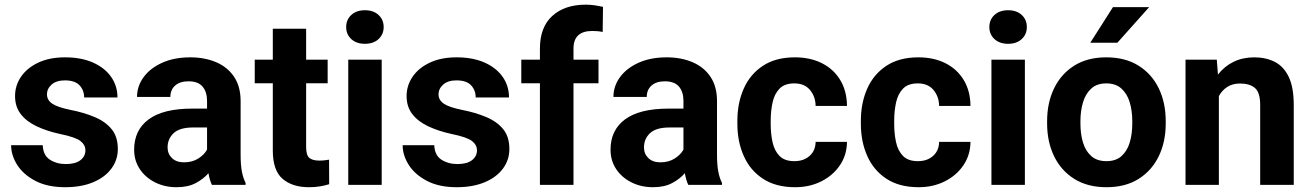

<svg xmlns="http://www.w3.org/2000/svg" viewBox="-20 -780 5530 810"><path d="M340.3 -146Q340.3 -168.9 319.1 -185.3Q297.9 -201.7 231 -215.3Q177.2 -227.1 134.8 -247.1Q92.3 -267.1 67.9 -298.3Q43.5 -329.6 43.5 -375Q43.5 -418.9 68.6 -456.1Q93.8 -493.2 141.1 -515.6Q188.5 -538.1 254.4 -538.1Q322.8 -538.1 372.3 -516.1Q421.9 -494.1 448.7 -455.8Q475.6 -417.5 475.6 -368.7H335Q335 -399.4 315.4 -420.2Q295.9 -440.9 253.9 -440.9Q218.3 -440.9 198.2 -423.6Q178.2 -406.2 178.2 -381.8Q178.2 -357.9 200.2 -342.8Q222.2 -327.6 277.3 -316.4Q334.5 -305.2 379.6 -286.1Q424.8 -267.1 450.9 -235.1Q477.1 -203.1 477.1 -151.4Q477.1 -105 449.7 -68.4Q422.4 -31.7 372.6 -11Q322.8 9.8 254.9 9.8Q180.7 9.8 129.9 -16.6Q79.1 -43 53 -83.7Q26.9 -124.5 26.9 -167.5H160.2Q162.1 -124.5 190.7 -106.2Q219.2 -87.9 257.8 -87.9Q298.3 -87.9 319.3 -104.2Q340.3 -120.6 340.3 -146Z M874 0Q864.7 -19 859.4 -49.3Q838.4 -24.9 805.7 -7.6Q772.9 9.8 725.1 9.8Q674.8 9.8 634 -10.7Q593.3 -31.2 569.6 -66.9Q545.9 -102.5 545.9 -148.4Q545.9 -231.4 607.4 -276.6Q668.9 -321.8 790.5 -321.8H853.5V-354.5Q853.5 -392.1 834.7 -414.6Q815.9 -437 774.9 -437Q739.3 -437 719 -419.2Q698.7 -401.4 698.7 -371.1H558.1Q558.1 -416.5 585.7 -454.3Q613.3 -492.2 663.8 -515.1Q714.4 -538.1 782.7 -538.1Q843.8 -538.1 891.8 -517.6Q939.9 -497.1 967.5 -456.1Q995.1 -415 995.1 -353.5V-127.4Q995.1 -84 1000.5 -56.2Q1005.9 -28.3 1016.1 -8.3V0ZM755.9 -95.2Q792 -95.2 817.4 -111.8Q842.8 -128.4 853.5 -148.9V-242.2H794.4Q738.3 -242.2 712.6 -218.3Q687 -194.3 687 -158.2Q687 -130.9 705.6 -113Q724.1 -95.2 755.9 -95.2Z M1362.3 -528.3V-428.7H1271.5V-159.2Q1271.5 -125 1285.2 -113.8Q1298.8 -102.5 1326.7 -102.5Q1339.8 -102.5 1350.1 -103.8Q1360.4 -105 1368.2 -106.4L1368.7 -2.9Q1350.6 2.9 1329.6 6.3Q1308.6 9.8 1283.2 9.8Q1213.4 9.8 1172.1 -25.6Q1130.9 -61 1130.9 -145V-428.7H1054.7V-528.3H1130.9V-658.7H1271.5V-528.3Z M1440.4 -666Q1440.4 -696.8 1461.9 -716.8Q1483.4 -736.8 1519.5 -736.8Q1555.7 -736.8 1577.1 -716.8Q1598.6 -696.8 1598.6 -666Q1598.6 -635.3 1577.1 -615.2Q1555.7 -595.2 1519.5 -595.2Q1483.4 -595.2 1461.9 -615.2Q1440.4 -635.3 1440.4 -666ZM1590.3 -528.3V0H1449.2V-528.3Z M1992.2 -146Q1992.2 -168.9 1970.9 -185.3Q1949.7 -201.7 1882.8 -215.3Q1829.1 -227.1 1786.6 -247.1Q1744.1 -267.1 1719.7 -298.3Q1695.3 -329.6 1695.3 -375Q1695.3 -418.9 1720.5 -456.1Q1745.6 -493.2 1793 -515.6Q1840.3 -538.1 1906.2 -538.1Q1974.6 -538.1 2024.2 -516.1Q2073.7 -494.1 2100.6 -455.8Q2127.4 -417.5 2127.4 -368.7H1986.8Q1986.8 -399.4 1967.3 -420.2Q1947.8 -440.9 1905.8 -440.9Q1870.1 -440.9 1850.1 -423.6Q1830.1 -406.2 1830.1 -381.8Q1830.1 -357.9 1852.1 -342.8Q1874 -327.6 1929.2 -316.4Q1986.3 -305.2 2031.5 -286.1Q2076.7 -267.1 2102.8 -235.1Q2128.9 -203.1 2128.9 -151.4Q2128.9 -105 2101.6 -68.4Q2074.2 -31.7 2024.4 -11Q1974.6 9.8 1906.7 9.8Q1832.5 9.8 1781.7 -16.6Q1731 -43 1704.8 -83.7Q1678.7 -124.5 1678.7 -167.5H1812Q1814 -124.5 1842.5 -106.2Q1871.1 -87.9 1909.7 -87.9Q1950.2 -87.9 1971.2 -104.2Q1992.2 -120.6 1992.2 -146Z M2399.4 0H2257.8V-428.7H2179.2V-528.3H2257.8V-575.2Q2257.8 -665.5 2310.1 -712.9Q2362.3 -760.3 2451.2 -760.3Q2470.7 -760.3 2488.8 -757.6Q2506.8 -754.9 2523.9 -751L2522.5 -645Q2504.4 -649.4 2479 -649.4Q2399.4 -649.4 2399.4 -575.2V-528.3H2504.9V-428.7H2399.4Z M2883.8 0Q2874.5 -19 2869.1 -49.3Q2848.1 -24.9 2815.4 -7.6Q2782.7 9.8 2734.9 9.8Q2684.6 9.8 2643.8 -10.7Q2603 -31.2 2579.3 -66.9Q2555.7 -102.5 2555.7 -148.4Q2555.7 -231.4 2617.2 -276.6Q2678.7 -321.8 2800.3 -321.8H2863.3V-354.5Q2863.3 -392.1 2844.5 -414.6Q2825.7 -437 2784.7 -437Q2749 -437 2728.8 -419.2Q2708.5 -401.4 2708.5 -371.1H2567.9Q2567.9 -416.5 2595.5 -454.3Q2623 -492.2 2673.6 -515.1Q2724.1 -538.1 2792.5 -538.1Q2853.5 -538.1 2901.6 -517.6Q2949.7 -497.1 2977.3 -456.1Q3004.9 -415 3004.9 -353.5V-127.4Q3004.9 -84 3010.3 -56.2Q3015.6 -28.3 3025.9 -8.3V0ZM2765.6 -95.2Q2801.8 -95.2 2827.1 -111.8Q2852.5 -128.4 2863.3 -148.9V-242.2H2804.2Q2748 -242.2 2722.4 -218.3Q2696.8 -194.3 2696.8 -158.2Q2696.8 -130.9 2715.3 -113Q2733.9 -95.2 2765.6 -95.2Z M3331.5 -100.1Q3370.6 -100.1 3395.5 -122.3Q3420.4 -144.5 3420.9 -181.6H3553.2Q3552.7 -126 3523.4 -82.8Q3494.1 -39.6 3444.8 -14.9Q3395.5 9.8 3334.5 9.8Q3252.9 9.8 3198.7 -25.9Q3144.5 -61.5 3117.7 -122.1Q3090.8 -182.6 3090.8 -256.8V-271Q3090.8 -345.7 3117.7 -406.2Q3144.5 -466.8 3198.5 -502.4Q3252.4 -538.1 3333.5 -538.1Q3398.4 -538.1 3447.8 -513.2Q3497.1 -488.3 3524.9 -442.1Q3552.7 -396 3553.2 -333H3420.9Q3420.4 -372.6 3397.2 -400.4Q3374 -428.2 3331.1 -428.2Q3290 -428.2 3268.6 -406Q3247.1 -383.8 3239.3 -347.9Q3231.4 -312 3231.4 -271V-256.8Q3231.4 -215.3 3239.3 -179.7Q3247.1 -144 3268.6 -122.1Q3290 -100.1 3331.5 -100.1Z M3852.5 -100.1Q3891.6 -100.1 3916.5 -122.3Q3941.4 -144.5 3941.9 -181.6H4074.2Q4073.7 -126 4044.4 -82.8Q4015.1 -39.6 3965.8 -14.9Q3916.5 9.8 3855.5 9.8Q3773.9 9.8 3719.7 -25.9Q3665.5 -61.5 3638.7 -122.1Q3611.8 -182.6 3611.8 -256.8V-271Q3611.8 -345.7 3638.7 -406.2Q3665.5 -466.8 3719.5 -502.4Q3773.4 -538.1 3854.5 -538.1Q3919.4 -538.1 3968.8 -513.2Q4018.1 -488.3 4045.9 -442.1Q4073.7 -396 4074.2 -333H3941.9Q3941.4 -372.6 3918.2 -400.4Q3895 -428.2 3852.1 -428.2Q3811 -428.2 3789.6 -406Q3768.1 -383.8 3760.3 -347.9Q3752.4 -312 3752.4 -271V-256.8Q3752.4 -215.3 3760.3 -179.7Q3768.1 -144 3789.6 -122.1Q3811 -100.1 3852.5 -100.1Z M4153.8 -666Q4153.8 -696.8 4175.3 -716.8Q4196.8 -736.8 4232.9 -736.8Q4269 -736.8 4290.5 -716.8Q4312 -696.8 4312 -666Q4312 -635.3 4290.5 -615.2Q4269 -595.2 4232.9 -595.2Q4196.8 -595.2 4175.3 -615.2Q4153.8 -635.3 4153.8 -666ZM4303.7 -528.3V0H4162.6V-528.3Z M4397.5 -258.8V-269Q4397.5 -346.2 4426.8 -407Q4456.1 -467.8 4511.7 -502.9Q4567.4 -538.1 4647 -538.1Q4727.5 -538.1 4783.4 -502.9Q4839.4 -467.8 4868.7 -407Q4897.9 -346.2 4897.9 -269V-258.8Q4897.9 -182.1 4868.7 -121.3Q4839.4 -60.5 4783.7 -25.4Q4728 9.8 4647.9 9.8Q4567.9 9.8 4512 -25.4Q4456.1 -60.5 4426.8 -121.3Q4397.5 -182.1 4397.5 -258.8ZM4538.1 -269V-258.8Q4538.1 -214.8 4548.8 -179Q4559.6 -143.1 4583.7 -121.6Q4607.9 -100.1 4647.9 -100.1Q4687.5 -100.1 4711.4 -121.6Q4735.4 -143.1 4746.1 -179Q4756.8 -214.8 4756.8 -258.8V-269Q4756.8 -312 4746.1 -348.1Q4735.4 -384.3 4711.2 -406.2Q4687 -428.2 4647 -428.2Q4607.4 -428.2 4583.5 -406.2Q4559.6 -384.3 4548.8 -348.1Q4538.1 -312 4538.1 -269ZM4579.6 -599.6 4675.3 -750H4828.1L4693.8 -599.6Z M5211.9 -427.7Q5180.2 -427.7 5157.7 -413.3Q5135.3 -398.9 5122.1 -374.5V0H4981.4V-528.3H5113.3L5118.2 -465.3Q5145.5 -500.5 5184.3 -519.3Q5223.1 -538.1 5271 -538.1Q5320.8 -538.1 5358.4 -518.8Q5396 -499.5 5417 -455.3Q5438 -411.1 5438 -336.9V0H5296.4V-337.4Q5296.4 -389.6 5274.4 -408.7Q5252.4 -427.7 5211.9 -427.7Z"/></svg>

Font: Vazirmatn UI
Style: Bold
Weight: 700
Designer: Saber Rastikerdar
Foundry: Saber Rastikerdar
Version: Version 33.003